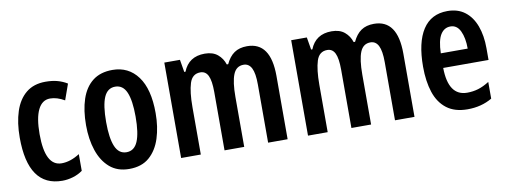

<svg xmlns="http://www.w3.org/2000/svg" viewBox="-51 -810 2840 1076"><g transform="rotate(-10 1368.5 -271.5)"><path d="M233 10Q39 10 39 -269Q39 -354 60 -418Q81 -482 124.5 -517.5Q168 -553 235 -553Q273 -553 302.5 -545Q332 -537 358 -521L326 -431Q283 -456 244 -456Q199 -456 175.5 -408.5Q152 -361 152 -269Q152 -87 246 -87Q296 -87 349 -121V-26Q324 -8 293.5 1Q263 10 233 10Z M813 -273Q813 -194 792.5 -130Q772 -66 728.5 -28Q685 10 614 10Q547 10 503.5 -27.5Q460 -65 438.5 -129Q417 -193 417 -273Q417 -358 438 -421Q459 -484 503 -518.5Q547 -553 616 -553Q707 -553 760 -481.5Q813 -410 813 -273ZM531 -271Q531 -179 551 -132Q571 -85 615 -85Q659 -85 679 -132Q699 -179 699 -273Q699 -365 679 -411.5Q659 -458 615 -458Q571 -458 551 -412Q531 -366 531 -271Z M1382 -553Q1516 -553 1516 -360V0H1405V-331Q1405 -395 1390 -424.5Q1375 -454 1345 -454Q1303 -454 1286 -411.5Q1269 -369 1269 -284V0H1157V-332Q1157 -396 1143 -425Q1129 -454 1099 -454Q1053 -454 1037.5 -405Q1022 -356 1022 -269V0H910V-543H999L1011 -472H1018Q1050 -553 1141 -553Q1187 -553 1214.5 -530Q1242 -507 1253 -472H1261Q1280 -513 1309 -533Q1338 -553 1382 -553Z M2104 -553Q2238 -553 2238 -360V0H2127V-331Q2127 -395 2112 -424.5Q2097 -454 2067 -454Q2025 -454 2008 -411.5Q1991 -369 1991 -284V0H1879V-332Q1879 -396 1865 -425Q1851 -454 1821 -454Q1775 -454 1759.5 -405Q1744 -356 1744 -269V0H1632V-543H1721L1733 -472H1740Q1772 -553 1863 -553Q1909 -553 1936.5 -530Q1964 -507 1975 -472H1983Q2002 -513 2031 -533Q2060 -553 2104 -553Z M2522 -552Q2581 -552 2621 -521.5Q2661 -491 2681.5 -436Q2702 -381 2702 -309V-242H2444Q2446 -82 2553 -82Q2586 -82 2616 -91Q2646 -100 2679 -121V-26Q2618 10 2539 10Q2466 10 2420.5 -25Q2375 -60 2354.5 -122.5Q2334 -185 2334 -268Q2334 -406 2381.5 -479Q2429 -552 2522 -552ZM2524 -464Q2488 -464 2467.5 -431Q2447 -398 2445 -325H2598Q2598 -386 2579.5 -425Q2561 -464 2524 -464Z"/></g></svg>

Font: Noto Sans Ethiopic ExtraCondensed SemiBold
Style: Regular
Weight: 600
Width: 2
Designer: Monotype Design Team
Foundry: Monotype Imaging Inc.
Version: Version 2.102; ttfautohint (v1.8.4.7-5d5b)